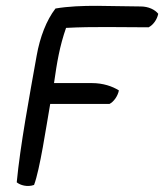

<svg xmlns="http://www.w3.org/2000/svg" viewBox="-20 -611 559 654"><path d="M105 -422C80 -282 49 -116 37 10C49 20 73 27 96 19C116 -34 137 -177 151 -257H353C367 -264 381 -283 385 -303C363 -317 331 -328 293 -328H164C174 -398 183 -453 205 -516C296 -521 393 -518 486 -518C501 -525 515 -544 519 -564C508 -578 486 -589 459 -589C364 -589 256 -597 169 -582C138 -542 116 -484 105 -422Z"/></svg>

Font: Snowfall
Style: Obl
Weight: 400
Designer: Jasper
Foundry: Cannot Into Space Fonts
Version: Version 0.9